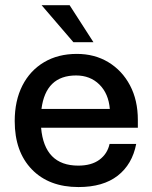

<svg xmlns="http://www.w3.org/2000/svg" viewBox="-20 -726 600 757"><path d="M144 -705.5H254.5L348.5 -559.5H269.5ZM38 -248.5Q38 -329 68.2 -388.5Q98.5 -448 153.8 -480.8Q209 -513.5 283 -513.5Q353 -513.5 407.2 -480.8Q461.5 -448 492.5 -389.5Q523.5 -331 523.5 -253V-222.5H142Q155 -73 288.5 -73Q340.5 -73 372 -96.2Q403.5 -119.5 412 -158.5H517Q501.5 -78 444 -33.2Q386.5 11.5 289.5 11.5Q173 11.5 105.5 -58.2Q38 -128 38 -248.5ZM280 -428.5Q160.5 -428.5 143.5 -296.5H413Q408 -357 371.8 -392.8Q335.5 -428.5 280 -428.5Z"/></svg>

Font: Overused Grotesk Medium
Style: Regular
Weight: 525
Version: Version 0.004